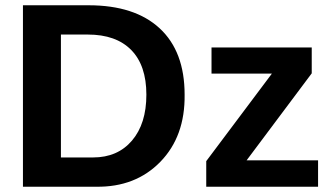

<svg xmlns="http://www.w3.org/2000/svg" viewBox="-20 -708 1262 728"><path d="M680 -349Q682 -191 588 -94.5Q494 2 345 0H67V-688H316Q491 -688 585.5 -600.5Q680 -513 680 -349ZM535 -349Q535 -460 477.5 -518.5Q420 -577 313 -577H211V-111H333Q426 -111 480.5 -175Q535 -239 535 -349ZM1186 0H762V-97L1011 -429H782V-528H1162V-430L915 -100H1186Z"/></svg>

Font: Libra Sans
Style: Bold
Weight: 700
Foundry: Context Ltd
Version: Version 1.000